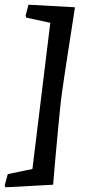

<svg xmlns="http://www.w3.org/2000/svg" viewBox="-47 -663 371 817"><path d="M272 -632Q272 -632 267.5 -603Q263 -574 256 -528.5Q249 -483 241 -431.5Q233 -380 226 -333Q219 -286 215 -256Q211 -226 206.5 -179Q202 -132 197 -80Q192 -28 188 18.5Q184 65 181.5 94Q179 123 179 123L-24 134L-27 126L-14 78L91 56L167 -566L65 -588L62 -596L74 -643Z"/></svg>

Font: Alegreya SemiBold
Style: Italic
Weight: 600
Italic angle: -7°
Designer: Juan Pablo del Peral
Foundry: Huerta Tipografica
Version: Version 2.009